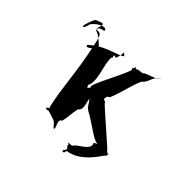

<svg xmlns="http://www.w3.org/2000/svg" viewBox="-169 -853 1163 1149"><g transform="rotate(30 412.5 -278.5)"><path d="M244 -523C234 -334 204 -213 200 -83C212 -67 177 -73 185 -62C198 -53 172 -68 186 -59C205 -52 196 -64 216 -50C229 -41 232 -40 246 -31C276 -12 268 -3 284 20C297 29 274 11 288 20C298 14 276 -36 299 -44C312 -35 347 -165 361 -156C388 -171 372 -231 383 -242C396 -233 366 -251 380 -242C396 -213 389 -192 422 -164C435 -155 515 -58 529 -49C547 -35 535 -41 554 -32C567 -23 540 -43 554 -34C562 -25 526 -33 536 -17C534 25 464 28 434 51C439 62 395 44 403 50C416 59 388 43 402 52C420 64 398 61 412 78C424 98 391 97 399 112C412 121 388 105 402 114C420 117 408 91 432 99C523 102 593 38 632 6C649 10 630 -13 648 -4C661 5 634 -16 648 -7C648 -7 620 -25 630 -21C643 -12 460 -274 474 -265C482 -265 439 -297 446 -289V-286C466 -276 456 -309 476 -308C489 -299 592 -497 606 -488C640 -507 650 -554 687 -556C700 -547 672 -569 686 -560C676 -539 603 -544 582 -535C595 -526 528 -544 542 -535C550 -526 522 -543 522 -543C535 -534 505 -551 519 -542C534 -530 503 -534 513 -520C526 -511 338 -318 352 -309C357 -290 320 -296 329 -278V-277C347 -277 323 -313 340 -317C374 -377 350 -463 372 -521C387 -519 366 -545 384 -538C397 -529 397 -533 414 -564C427 -593 416 -591 434 -566C414 -550 315 -562 239 -528C212 -516 208 -516 208 -510C208 -503 210 -494 253 -515C285 -530 277 -536 247 -580C218 -625 192 -605 219 -646C239 -677 221 -673 193 -670C174 -670 171 -667 141 -622C115 -584 140 -585 160 -628C210 -668 268 -662 254 -637C215 -640 217 -631 210 -626C202 -620 199 -623 226 -617C249 -609 247 -590 244 -523Z"/></g></svg>

Font: Hussar Przerywany
Style: Regular
Weight: 400
Foundry: Cannot Into Space Fonts
Version: Version 0.982